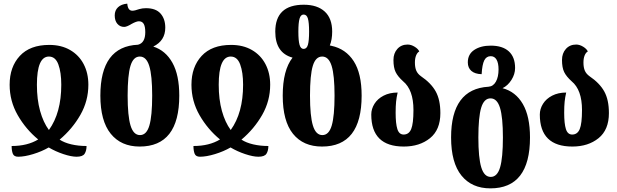

<svg xmlns="http://www.w3.org/2000/svg" viewBox="-20 -796 3395 1056"><path d="M44 7Q131 7 190 -29Q122 -85 77.5 -162.5Q33 -240 33 -330Q33 -428 89 -488.5Q145 -549 251 -549Q317 -549 365.5 -521Q414 -493 440 -443.5Q466 -394 466 -330Q466 -241 422 -164Q378 -87 308 -28Q334 -11 372.5 -2Q411 7 456 7Q456 33 445.5 49.5Q435 66 401 66Q372 66 328.5 51.5Q285 37 248 15Q210 37 162.5 51.5Q115 66 80 66Q57 66 50.5 49.5Q44 33 44 7ZM317 -330Q317 -398 301 -441.5Q285 -485 249 -485Q183 -485 183 -330Q183 -249 200.5 -186Q218 -123 249 -81Q317 -175 317 -330Z M532 -270Q532 -541 739 -550Q779 -560 779 -619Q779 -650 770.5 -664.5Q762 -679 744 -679Q730 -679 703 -664Q677 -648 663 -648Q640 -648 625.5 -665Q611 -682 611 -711Q611 -739 629 -756Q647 -773 680 -776Q683 -737 708 -737Q721 -737 746 -746Q763 -751 783 -751Q837 -751 863 -721.5Q889 -692 889 -644Q889 -572 823 -540Q891 -518 928.5 -450.5Q966 -383 966 -270Q966 10 748 10Q646 10 589 -60.5Q532 -131 532 -270ZM817 -270Q817 -381 801 -433Q785 -485 749 -485Q713 -485 697.5 -433.5Q682 -382 682 -270Q682 -158 698 -105.5Q714 -53 750 -53Q786 -53 801.5 -105.5Q817 -158 817 -270Z M1044 7Q1131 7 1190 -29Q1122 -85 1077.5 -162.5Q1033 -240 1033 -330Q1033 -428 1089 -488.5Q1145 -549 1251 -549Q1317 -549 1365.5 -521Q1414 -493 1440 -443.5Q1466 -394 1466 -330Q1466 -241 1422 -164Q1378 -87 1308 -28Q1334 -11 1372.5 -2Q1411 7 1456 7Q1456 33 1445.5 49.5Q1435 66 1401 66Q1372 66 1328.5 51.5Q1285 37 1248 15Q1210 37 1162.5 51.5Q1115 66 1080 66Q1057 66 1050.5 49.5Q1044 33 1044 7ZM1317 -330Q1317 -398 1301 -441.5Q1285 -485 1249 -485Q1183 -485 1183 -330Q1183 -249 1200.5 -186Q1218 -123 1249 -81Q1317 -175 1317 -330Z M1535 -270Q1535 -410 1589 -479Q1494 -505 1494 -622Q1494 -770 1651 -770Q1725 -770 1766 -732.5Q1807 -695 1807 -622Q1807 -578 1794 -546L1803 -544Q1882 -527 1925.5 -459.5Q1969 -392 1969 -270Q1969 10 1751 10Q1648 10 1591.5 -60Q1535 -130 1535 -270ZM1680 -622Q1680 -672 1673.5 -694Q1667 -716 1650 -716Q1634 -716 1627.5 -693.5Q1621 -671 1621 -622Q1621 -572 1627.5 -549.5Q1634 -527 1650 -527Q1667 -527 1673.5 -549.5Q1680 -572 1680 -622ZM1820 -270Q1820 -382 1804 -433.5Q1788 -485 1752 -485Q1716 -485 1700.5 -434Q1685 -383 1685 -270Q1685 -158 1701 -105.5Q1717 -53 1753 -53Q1789 -53 1804.5 -105.5Q1820 -158 1820 -270Z M2022 -166Q2022 -197 2039.5 -225Q2057 -253 2090 -270Q2123 -287 2167 -287Q2161 -261 2158.5 -236.5Q2156 -212 2156 -176Q2156 -116 2165.5 -86Q2175 -56 2200 -56Q2229 -56 2241.5 -86Q2254 -116 2254 -191Q2254 -302 2197 -349Q2168 -375 2156 -399.5Q2144 -424 2144 -466Q2144 -503 2165.5 -527Q2187 -551 2222 -551Q2241 -551 2260.5 -539Q2280 -527 2286 -513Q2275 -507 2268.5 -491Q2262 -475 2262 -452Q2262 -425 2269.5 -407.5Q2277 -390 2295 -377Q2351 -339 2376.5 -293Q2402 -247 2402 -174Q2402 -82 2345 -36Q2288 10 2201 10Q2022 10 2022 -166Z M2461 -40Q2461 -307 2667 -319Q2693 -321 2707.5 -347Q2722 -373 2722 -414Q2722 -449 2711 -468Q2700 -487 2679 -487Q2655 -487 2643.5 -464Q2632 -441 2629 -388Q2592 -389 2572.5 -406Q2553 -423 2553 -453Q2553 -498 2588.5 -521.5Q2624 -545 2679 -545Q2744 -545 2778.5 -513.5Q2813 -482 2813 -422Q2813 -388 2793 -356.5Q2773 -325 2744 -311Q2816 -292 2855.5 -224Q2895 -156 2895 -40Q2895 240 2677 240Q2575 240 2518 169.5Q2461 99 2461 -40ZM2746 -40Q2746 -151 2730 -203Q2714 -255 2678 -255Q2642 -255 2626.5 -203.5Q2611 -152 2611 -40Q2611 72 2627 124.5Q2643 177 2679 177Q2715 177 2730.5 124.5Q2746 72 2746 -40Z M2949 -166Q2949 -197 2966.5 -225Q2984 -253 3017 -270Q3050 -287 3094 -287Q3088 -261 3085.5 -236.5Q3083 -212 3083 -176Q3083 -116 3092.5 -86Q3102 -56 3127 -56Q3156 -56 3168.5 -86Q3181 -116 3181 -191Q3181 -302 3124 -349Q3095 -375 3083 -399.5Q3071 -424 3071 -466Q3071 -503 3092.5 -527Q3114 -551 3149 -551Q3168 -551 3187.5 -539Q3207 -527 3213 -513Q3202 -507 3195.5 -491Q3189 -475 3189 -452Q3189 -425 3196.5 -407.5Q3204 -390 3222 -377Q3278 -339 3303.5 -293Q3329 -247 3329 -174Q3329 -82 3272 -36Q3215 10 3128 10Q2949 10 2949 -166Z"/></svg>

Font: Noto Serif Georgian Bold Cond
Style: Regular
Weight: 700
Width: 3
Designer: Monotype Design team
Foundry: Monotype Imaging Inc.
Version: Version 1.000